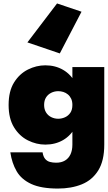

<svg xmlns="http://www.w3.org/2000/svg" viewBox="-20 -849 625 1114"><path d="M40 35Q49 97 76.5 144.5Q104 192 161.5 218.5Q219 245 316 245Q394 245 454.5 220.5Q515 196 550 140Q585 84 585 -10V-460H400V-10Q400 23 389 46.5Q378 70 357 82.5Q336 95 306 95Q286 95 269.5 90.5Q253 86 242 73Q231 60 227 35ZM30 -240Q30 -161 61.5 -110Q93 -59 142 -34.5Q191 -10 243 -10Q301 -10 346.5 -36.5Q392 -63 419 -114.5Q446 -166 446 -240Q446 -315 419 -366Q392 -417 346.5 -443.5Q301 -470 243 -470Q191 -470 142 -445.5Q93 -421 61.5 -370.5Q30 -320 30 -240ZM236 -240Q236 -266 247 -283.5Q258 -301 277 -310.5Q296 -320 318 -320Q333 -320 347.5 -315.5Q362 -311 374 -301Q386 -291 393 -276Q400 -261 400 -240Q400 -212 388 -194.5Q376 -177 357 -168.5Q338 -160 318 -160Q296 -160 277 -169.5Q258 -179 247 -197Q236 -215 236 -240ZM327 -539 453 -781 311 -829 139 -603Z"/></svg>

Font: Jost Black
Style: Regular
Weight: 900
Version: Version 3.710